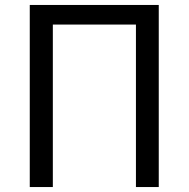

<svg xmlns="http://www.w3.org/2000/svg" viewBox="-20 -754 760 774"><path d="M100 0H193V-655H528V0H620V-734H100Z"/></svg>

Font: Source Han Sans HK
Style: Regular
Weight: 400
Designer: Ryoko NISHIZUKA 西塚涼子 (kana, bopomofo & ideographs); Paul D. Hunt (Latin, Greek & Cyrillic); Sandoll Communications 산돌커뮤니
Foundry: Adobe
Version: Version 2.000;hotconv 1.0.107;makeotfexe 2.5.65593